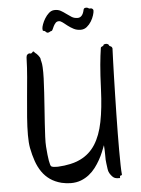

<svg xmlns="http://www.w3.org/2000/svg" viewBox="-60 -932 725 988"><g transform="rotate(-5 303.0 -438.5)"><path d="M539.1 -657.2Q538.1 -634.8 536.9 -598.9Q535.6 -563 534.4 -518.8Q533.2 -474.6 532 -424.8Q530.8 -375 529.8 -324.7Q528.8 -274.4 528.3 -226.6Q527.8 -178.7 527.8 -138.2Q527.8 -92.8 528.6 -60.5Q529.3 -28.3 530.8 -16.1Q531.7 -12.2 531 -10.7Q530.3 -9.3 528.8 -8.8Q527.3 -8.3 525.4 -8.1Q523.4 -7.8 522 -6.8Q520.5 -5.9 520.5 -3.9Q520.5 -2 520.5 0Q520.5 2 520 3.4Q519.5 4.9 517.1 4.9Q501.5 4.9 493.9 2Q486.3 -1 480 -7.8Q472.7 -15.6 467 -25.4Q461.4 -35.2 460 -47.9Q459.5 -52.2 458.5 -59.6Q457.5 -66.9 456.3 -75.9Q455.1 -85 454.3 -95.7Q453.6 -106.4 454.1 -118.2Q454.1 -131.8 453.6 -145Q453.1 -158.2 452.1 -170.9Q446.3 -155.8 438.5 -136.5Q430.7 -117.2 419.4 -97.2Q408.2 -77.1 393.8 -58.1Q379.4 -39.1 360.6 -24.2Q341.8 -9.3 318.4 -0.2Q294.9 8.8 266.1 8.8Q243.2 8.8 217.8 2.9Q184.1 -5.9 159.7 -22.9Q135.3 -40 118.2 -64.7Q101.1 -89.4 90.1 -120.8Q79.1 -152.3 71.8 -189.9Q69.3 -203.6 68.1 -220Q66.9 -236.3 66.9 -256.8Q66.9 -298.3 70.8 -349.1Q74.7 -399.9 79.6 -452.1Q84.5 -504.4 88.9 -554.4Q93.3 -604.5 94.2 -644Q94.2 -656.7 96.4 -663.8Q98.6 -670.9 108.9 -674.8Q110.8 -675.3 112.8 -674.6Q114.7 -673.8 116.7 -673.6Q118.7 -673.3 121.1 -674.3Q123.5 -675.3 126 -678.2Q128.9 -682.6 131.3 -682.9Q133.8 -683.1 135.5 -681.2Q137.2 -679.2 138.9 -676.8Q140.6 -674.3 142.1 -673.8Q144 -672.9 148.2 -668.9Q152.3 -665 156.2 -659.9Q160.2 -654.8 163.1 -649.7Q166 -644.5 166 -641.1Q166 -637.2 168.9 -627Q171.9 -616.7 172.9 -598.1Q174.3 -574.2 173.1 -540.3Q171.9 -506.3 169.4 -467.5Q167 -428.7 164.1 -388.2Q161.1 -347.7 158.7 -310.1Q156.2 -272.5 154.8 -241Q153.3 -209.5 154.8 -189Q158.2 -142.1 162.8 -115.5Q167.5 -88.9 172.9 -85.9Q178.2 -83 185.8 -82Q193.4 -81.1 206.1 -81.1Q277.3 -84.5 324.7 -107.7Q372.1 -130.9 401.1 -176.3Q430.2 -221.7 444.1 -291.3Q458 -360.8 461.9 -457Q463.4 -497.1 465.3 -528.3Q467.3 -559.6 469.5 -585Q471.7 -610.4 474.4 -631.3Q477.1 -652.3 480 -671.9Q481 -674.8 484.9 -676.8Q488.8 -678.7 492.2 -680.2Q494.6 -682.6 494.9 -684.8Q495.1 -687 499 -688Q501 -688.5 504.4 -689.2Q507.8 -689.9 511.5 -689.2Q515.1 -688.5 518.3 -686.5Q521.5 -684.6 522.9 -680.2Q524.4 -676.8 528.8 -675.3Q533.2 -673.8 536.1 -670.9Q537.6 -668.5 538.8 -665.5Q540 -662.6 539.1 -657.2ZM423.3 -883.8Q426.8 -883.8 429 -882.8Q431.2 -881.8 433.1 -880.6Q435.1 -879.4 437.3 -878.4Q439.5 -877.4 442.4 -877.9Q447.8 -879.4 453.4 -875.7Q459 -872.1 459 -865.7Q459 -856.9 454.1 -841.3Q449.2 -825.7 439.9 -810.5Q430.7 -795.4 417 -784.2Q403.3 -772.9 385.3 -772.9Q365.2 -772.9 349.1 -781.2Q333 -789.6 319.8 -799.8Q306.6 -810.1 295.9 -818.4Q285.2 -826.7 276.4 -826.7Q265.6 -826.7 259.3 -819.6Q252.9 -812.5 248.5 -803.7Q244.1 -794.9 241 -787.6Q237.8 -780.3 234.4 -779.8Q228 -778.8 224.6 -775.9Q221.2 -772.9 213.4 -772.9Q209.5 -772.9 204.8 -778.3Q200.2 -783.7 195.3 -783.7Q189.9 -783.7 189.5 -788.8Q189 -793.9 189 -796.9Q189 -803.7 194.1 -818.1Q199.2 -832.5 208.3 -847.4Q217.3 -862.3 229.7 -873.5Q242.2 -884.8 257.3 -885.7Q276.9 -886.7 290.8 -878.9Q304.7 -871.1 317.6 -861.3Q330.6 -851.6 343.8 -843.3Q356.9 -835 375 -835Q387.2 -835 395.8 -844.7Q404.3 -854.5 408.2 -873Q409.2 -878.9 412.4 -881.3Q415.5 -883.8 423.3 -883.8Z"/></g></svg>

Font: Oregano
Style: Regular
Weight: 400
Version: Version 1.000